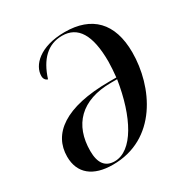

<svg xmlns="http://www.w3.org/2000/svg" viewBox="-168 -866 984 1016"><g transform="rotate(-30 324.0 -358.0)"><path d="M234 10C502 11 620 -246 620 -454C620 -635 527 -726 363 -726C210 -726 140 -650 140 -586C140 -567 150 -557 162 -553C195 -658 254 -716 341 -716C437 -716 486 -639 486 -475C486 -450 483 -410 480 -381H438C165 -381 45 -286 45 -148C45 -45 115 10 234 10ZM252 -1C195 -1 166 -38 166 -113C166 -271 258 -371 443 -371H479C446 -159 361 -1 252 -1Z"/></g></svg>

Font: Noto Serif Display SemiCondensed SemiBold
Style: Italic
Weight: 600
Width: 4
Italic angle: -12°
Designer: Monotype Design Team
Foundry: Monotype Imaging Inc.
Version: Version 2.009